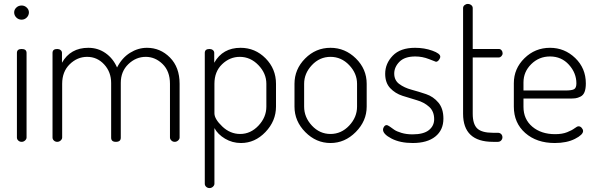

<svg xmlns="http://www.w3.org/2000/svg" viewBox="-20 -721 3035 976"><path d="M90 -472Q115 -472 115 -452V-22Q115 -14 107.5 -7Q100 0 90 0Q80 0 73 -6.5Q66 -13 66 -22V-452Q66 -472 90 -472ZM90 -693Q105 -693 116 -682.5Q127 -672 127 -658Q127 -643 116 -632Q105 -621 90 -621Q74 -621 63 -632Q52 -643 52 -658Q52 -672 63 -682.5Q74 -693 90 -693Z M545 -21V-299Q545 -355 509.5 -393.5Q474 -432 423 -432Q373 -432 334.5 -394.5Q296 -357 296 -295V-22Q296 -14 288.5 -7Q281 0 271 0Q261 0 254 -6.5Q247 -13 247 -22V-452Q247 -472 271 -472Q281 -472 288 -466.5Q295 -461 295 -452V-402Q338 -478 429 -478Q478 -478 516.5 -451Q555 -424 575 -378Q600 -427 641 -452.5Q682 -478 727 -478Q795 -478 844 -428.5Q893 -379 893 -295V-22Q893 -14 885.5 -7Q878 0 868 0Q858 0 851 -7Q844 -14 844 -22V-295Q844 -359 806.5 -395.5Q769 -432 721 -432Q671 -432 632.5 -395Q594 -358 594 -300V-21Q594 0 569 0Q545 0 545 -21Z M1045 -472Q1055 -472 1062 -466.5Q1069 -461 1069 -452V-402Q1112 -478 1203 -478Q1277 -478 1330 -424.5Q1383 -371 1383 -295V-179Q1383 -106 1329.5 -50Q1276 6 1205 6Q1161 6 1124 -16Q1087 -38 1070 -70V213Q1070 221 1062.5 228Q1055 235 1045 235Q1035 235 1028 228.5Q1021 222 1021 213V-452Q1021 -472 1045 -472ZM1334 -179V-295Q1334 -348 1293.5 -390Q1253 -432 1199 -432Q1148 -432 1109 -394.5Q1070 -357 1070 -295V-145Q1070 -116 1110 -78Q1150 -40 1201 -40Q1254 -40 1294 -82.5Q1334 -125 1334 -179Z M1660 -478Q1734 -478 1789 -424Q1844 -370 1844 -295V-179Q1844 -106 1788.5 -50Q1733 6 1660 6Q1587 6 1532 -49.5Q1477 -105 1477 -179V-295Q1477 -369 1531 -423.5Q1585 -478 1660 -478ZM1795 -179V-295Q1795 -348 1755 -390Q1715 -432 1660 -432Q1605 -432 1565.5 -390Q1526 -348 1526 -295V-179Q1526 -125 1565.5 -82.5Q1605 -40 1660 -40Q1715 -40 1755 -82.5Q1795 -125 1795 -179Z M2077 -38Q2133 -38 2160 -59.5Q2187 -81 2187 -115Q2187 -155 2161.5 -178Q2136 -201 2099.5 -211.5Q2063 -222 2026 -234Q1989 -246 1963.5 -273Q1938 -300 1938 -346Q1938 -398 1976.5 -438Q2015 -478 2090 -478Q2137 -478 2177.5 -463.5Q2218 -449 2218 -433Q2218 -425 2211 -416Q2204 -407 2196 -407Q2195 -407 2161 -420.5Q2127 -434 2091 -434Q2037 -434 2010.5 -407Q1984 -380 1984 -347Q1984 -313 2009.5 -294Q2035 -275 2072 -265Q2109 -255 2146 -242.5Q2183 -230 2208.5 -199.5Q2234 -169 2234 -118Q2234 -60 2193 -27Q2152 6 2078 6Q2014 6 1970.5 -16.5Q1927 -39 1927 -62Q1927 -70 1932.5 -77.5Q1938 -85 1945 -85Q1951 -85 1961.5 -77.5Q1972 -70 1984 -61.5Q1996 -53 2021 -45.5Q2046 -38 2077 -38Z M2383 -429V-143Q2383 -90 2406 -68Q2429 -46 2486 -46H2511Q2521 -46 2527.5 -39.5Q2534 -33 2534 -23Q2534 -14 2527.5 -7Q2521 0 2511 0H2486Q2334 0 2334 -143V-680Q2334 -689 2341.5 -695Q2349 -701 2358 -701Q2368 -701 2375.5 -695Q2383 -689 2383 -680V-472H2516Q2524 -472 2529.5 -465.5Q2535 -459 2535 -450Q2535 -442 2529 -435.5Q2523 -429 2516 -429Z M2776 -478Q2850 -478 2904 -426Q2958 -374 2958 -297Q2958 -270 2951.5 -253.5Q2945 -237 2931 -230Q2917 -223 2905.5 -221.5Q2894 -220 2873 -220H2641V-178Q2641 -115 2686 -77Q2731 -39 2802 -39Q2838 -39 2863 -49Q2888 -59 2901 -69Q2914 -79 2921 -79Q2930 -79 2937 -71Q2944 -63 2944 -55Q2944 -36 2902.5 -15Q2861 6 2800 6Q2708 6 2650 -45Q2592 -96 2592 -179V-298Q2592 -372 2646 -425Q2700 -478 2776 -478ZM2641 -261H2854Q2888 -261 2899 -268Q2910 -275 2910 -297Q2910 -350 2872 -392Q2834 -434 2776 -434Q2720 -434 2680.5 -395Q2641 -356 2641 -302Z"/></svg>

Font: Dosis
Style: Light
Weight: 300
Designer: Edgar Tolentino, Pablo Impallari, Igino Marini
Foundry: Edgar Tolentino, Pablo Impallari, Igino Marini
Version: Version 1.007